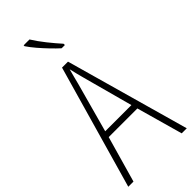

<svg xmlns="http://www.w3.org/2000/svg" viewBox="-298 -998 1047 1047"><g transform="rotate(-45 225.5 -474.5)"><path d="M412 0 337 -267H116L40 0H0L204 -715H250L451 0ZM249 -591Q243 -614 237.5 -635Q232 -656 227 -679Q221 -657 215.5 -636Q210 -615 204 -591L125 -303H327ZM187 -949Q210 -912 241.5 -872.5Q273 -833 302 -801V-791H277Q256 -810 230.5 -836.5Q205 -863 181.5 -890.5Q158 -918 142 -942V-949Z"/></g></svg>

Font: Noto Sans Telugu Condensed ExtraLight
Style: Regular
Weight: 200
Width: 3
Designer: Jelle Bosma - Monotype Design Team
Foundry: Monotype Imaging Inc.
Version: Version 2.005; ttfautohint (v1.8.4.7-5d5b)